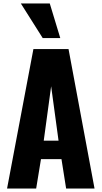

<svg xmlns="http://www.w3.org/2000/svg" viewBox="-20 -1095 591 1115"><path d="M21 0 174 -810H378L529 0H364L337 -171H218L190 0ZM234 -278H320L277 -594ZM228 -874 101 -1075H269L330 -874Z"/></svg>

Font: Oswald
Style: Bold
Weight: 700
Designer: Vernon Adams
Foundry: Vernon Adams
Version: Version 4.103;gftools[0.9.33.dev8+g029e19f]